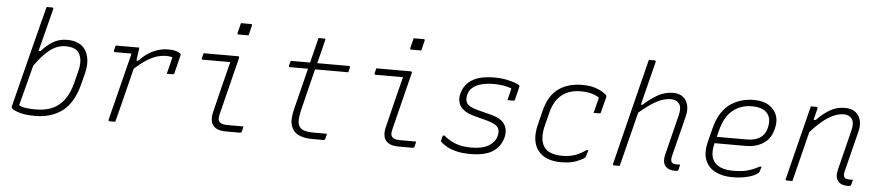

<svg xmlns="http://www.w3.org/2000/svg" viewBox="-44 -1038 6087 1329"><g transform="rotate(5 3000.0 -373.0)"><path d="M282 -739Q265 -671 245.5 -595.5Q226 -520 206 -442H220Q255 -483 298.5 -509.5Q342 -536 396 -536Q490 -536 527 -474.5Q564 -413 540 -315L521 -241Q487 -107 410 -49.5Q333 8 222 8Q152 8 112 -4.5Q72 -17 60 -29Q53 -36 56 -46Q83 -152 107.5 -250Q132 -348 157 -445.5Q182 -543 209 -649Q216 -675 222.5 -700.5Q229 -726 235 -750H274Q286 -750 282 -739ZM391 -491Q359 -491 327.5 -478.5Q296 -466 259.5 -432.5Q223 -399 178 -337Q159 -261 140 -189.5Q121 -118 105 -56Q125 -45 152.5 -41Q180 -37 223 -37Q284 -37 332.5 -56.5Q381 -76 417 -122.5Q453 -169 473 -249L491 -320Q505 -373 499.5 -409Q494 -445 474 -465Q448 -491 391 -491Z M735 -526H899Q899 -526 897 -508Q895 -490 891.5 -468.5Q888 -447 887 -435H899Q950 -488 1000 -509.5Q1050 -531 1100 -531Q1135 -531 1157 -523.5Q1179 -516 1185 -510Q1190 -505 1188 -498L1157 -373Q1154 -362 1143 -362H1104L1107 -374Q1114 -400 1120 -425Q1126 -450 1133 -479Q1114 -485 1089 -485Q1061 -485 1030 -476.5Q999 -468 960.5 -444.5Q922 -421 873 -377Q856 -308 838.5 -239Q821 -170 804 -101Q797 -76 791 -51Q785 -26 778 0H739Q728 0 731 -11Q760 -128 790 -245.5Q820 -363 849 -480H735Q724 -480 726 -491Q728 -500 730.5 -508.5Q733 -517 735 -526Z M1346 -526H1585Q1596 -526 1593 -515Q1568 -417 1544.5 -320.5Q1521 -224 1495 -122Q1488 -96 1489 -82.5Q1490 -69 1500 -59Q1508 -52 1520.5 -48.5Q1533 -45 1558 -45H1665Q1663 -36 1661 -28.5Q1659 -21 1657 -11Q1656 -4 1651.5 -2Q1647 0 1643 0H1551Q1499 0 1474 -17Q1449 -34 1443.5 -62.5Q1438 -91 1446 -123Q1469 -218 1490.5 -304.5Q1512 -391 1535 -481H1345Q1334 -481 1337 -492Q1339 -500 1341.5 -509Q1344 -518 1346 -526ZM1585 -756H1654Q1665 -756 1662 -745L1645 -676H1576Q1565 -676 1568 -687Z M2245 -45Q2243 -36 2241 -28Q2239 -20 2237 -11Q2235 -4 2231.5 -2Q2228 0 2223 0H2144Q2093 0 2054 -17Q2015 -34 1999.5 -76Q1984 -118 2003 -194Q2022 -268 2039.5 -339Q2057 -410 2075 -482H1951Q1939 -482 1942 -493Q1944 -502 1946.5 -509.5Q1949 -517 1951 -526H2086Q2090 -544 2094.5 -562.5Q2099 -581 2104 -600Q2110 -625 2116.5 -650Q2123 -675 2129 -700H2168Q2180 -700 2176 -689Q2166 -648 2156 -607.5Q2146 -567 2135 -526H2355Q2365 -526 2363 -515Q2361 -506 2359 -498.5Q2357 -491 2355 -482H2124Q2106 -410 2088 -337.5Q2070 -265 2052 -191Q2041 -145 2042 -115.5Q2043 -86 2059 -69Q2083 -45 2152 -45Z M2546 -526H2785Q2796 -526 2793 -515Q2768 -417 2744.5 -320.5Q2721 -224 2695 -122Q2688 -96 2689 -82.5Q2690 -69 2700 -59Q2708 -52 2720.5 -48.5Q2733 -45 2758 -45H2865Q2863 -36 2861 -28.5Q2859 -21 2857 -11Q2856 -4 2851.5 -2Q2847 0 2843 0H2751Q2699 0 2674 -17Q2649 -34 2643.5 -62.5Q2638 -91 2646 -123Q2669 -218 2690.5 -304.5Q2712 -391 2735 -481H2545Q2534 -481 2537 -492Q2539 -500 2541.5 -509Q2544 -518 2546 -526ZM2785 -756H2854Q2865 -756 2862 -745L2845 -676H2776Q2765 -676 2768 -687Z M3366 -534Q3414 -534 3451.5 -526Q3489 -518 3513 -509Q3537 -500 3541 -495Q3545 -491 3543 -485L3521 -394Q3519 -386 3511 -386H3469L3471 -394Q3476 -413 3480.5 -432Q3485 -451 3489 -469Q3463 -479 3432 -484Q3401 -489 3363 -489Q3292 -489 3246 -466.5Q3200 -444 3189 -400Q3179 -363 3194.5 -339Q3210 -315 3272 -299L3358 -277Q3435 -258 3460 -218.5Q3485 -179 3471 -124Q3453 -60 3399 -26Q3345 8 3246 8Q3186 8 3144.5 -3Q3103 -14 3077.5 -29.5Q3052 -45 3038 -58Q3035 -61 3036 -68Q3039 -81 3041.5 -88.5Q3044 -96 3045 -103H3057Q3093 -72 3138 -54.5Q3183 -37 3250 -37Q3326 -37 3369 -63.5Q3412 -90 3423 -131Q3434 -172 3415.5 -195Q3397 -218 3332 -235L3248 -257Q3180 -275 3153.5 -313Q3127 -351 3141 -404Q3159 -469 3214 -501.5Q3269 -534 3366 -534Z M3976 -536Q4028 -536 4063 -525Q4098 -514 4118.5 -500.5Q4139 -487 4145 -481Q4151 -475 4149 -467L4121 -358Q4119 -350 4111 -350H4071L4074 -362Q4080 -387 4086.5 -411.5Q4093 -436 4098 -458Q4051 -491 3971 -491Q3809 -491 3766 -327L3745 -244Q3729 -185 3733.5 -141.5Q3738 -98 3763 -72Q3800 -35 3882 -35Q3931 -35 3969.5 -49Q4008 -63 4045 -89H4058Q4055 -79 4051.5 -69Q4048 -59 4045 -48Q4043 -41 4038 -36Q4026 -24 3983 -7Q3940 10 3876 10Q3764 10 3714.5 -55.5Q3665 -121 3694 -237L3718 -333Q3744 -438 3809.5 -487Q3875 -536 3976 -536Z M4608 -536Q4653 -536 4678.5 -514Q4704 -492 4711.5 -457.5Q4719 -423 4709 -383Q4691 -310 4673.5 -242Q4656 -174 4638 -101Q4629 -67 4642 -54Q4651 -45 4673 -45H4699Q4697 -36 4695 -28Q4693 -20 4691 -11Q4688 0 4677 0H4662Q4619 0 4598 -27.5Q4577 -55 4590 -106Q4607 -174 4624 -242.5Q4641 -311 4659 -383Q4673 -438 4654.5 -464.5Q4636 -491 4597 -491Q4548 -491 4496.5 -463.5Q4445 -436 4378 -378Q4354 -283 4330.5 -188.5Q4307 -94 4283 0H4244Q4232 0 4236 -11Q4275 -170 4315 -329.5Q4355 -489 4395 -649L4420 -749H4460Q4470 -749 4468 -738Q4449 -663 4430 -587Q4411 -511 4392 -435H4403Q4453 -481 4502.5 -508.5Q4552 -536 4608 -536Z M5168 -536Q5232 -536 5272.5 -511Q5313 -486 5328.5 -445Q5344 -404 5331 -354L5328 -342Q5312 -279 5261.5 -246.5Q5211 -214 5140 -214H4923V-213Q4899 -119 4944 -74Q4983 -35 5068 -35Q5109 -35 5138 -39.5Q5167 -44 5193 -54Q5219 -64 5250 -80H5262Q5260 -72 5256.5 -62.5Q5253 -53 5251 -45Q5250 -41 5246 -37Q5226 -17 5176.5 -3.5Q5127 10 5067 10Q4998 10 4948 -15Q4898 -40 4877.5 -91Q4857 -142 4876 -219L4900 -314Q4917 -381 4946 -424.5Q4975 -468 5012.5 -492Q5050 -516 5090 -526Q5130 -536 5168 -536ZM5157 -491Q5084 -491 5028 -447.5Q4972 -404 4946 -304L4935 -259H5142Q5259 -259 5281 -350Q5299 -421 5261 -459Q5246 -474 5221 -482.5Q5196 -491 5157 -491Z M5565 -526H5604Q5614 -526 5612 -515Q5607 -495 5602 -475Q5597 -455 5592 -435H5607Q5648 -479 5696 -507.5Q5744 -536 5801 -536Q5849 -536 5876 -514Q5903 -492 5911 -457.5Q5919 -423 5909 -383Q5891 -310 5873.5 -242Q5856 -174 5838 -101Q5829 -67 5842 -54Q5851 -45 5873 -45H5899Q5897 -36 5895 -28Q5893 -20 5891 -11Q5888 0 5877 0H5862Q5819 0 5798 -27.5Q5777 -55 5790 -106Q5807 -174 5824 -242.5Q5841 -311 5859 -383Q5873 -438 5854.5 -464.5Q5836 -491 5797 -491Q5749 -491 5695 -458.5Q5641 -426 5570 -348Q5548 -261 5526.5 -174Q5505 -87 5483 0H5444Q5432 0 5436 -11Q5462 -115 5488 -219Q5514 -323 5540 -426Z"/></g></svg>

Font: Recursive Mn Lnr St Lt
Style: Italic
Weight: 300
Italic angle: -15°
Monospace: yes
Version: Version 1.079;hotconv 1.0.112;makeotfexe 2.5.65598; ttfautoh